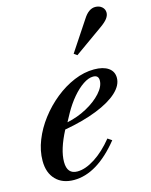

<svg xmlns="http://www.w3.org/2000/svg" viewBox="-127 -937 808 1029"><g transform="rotate(-15 277.0 -423.0)"><path d="M154.5 10.5Q90.5 10.5 53.8 -27.5Q17 -65.5 17 -131.5Q17 -188 39.8 -245.2Q62.5 -302.5 102 -354.2Q141.5 -406 192 -446.8Q242.5 -487.5 298.5 -511Q354.5 -534.5 409.5 -534.5Q460 -534.5 488.5 -514.8Q517 -495 517 -459.5Q517 -418 475.8 -380Q434.5 -342 358.2 -311.8Q282 -281.5 178 -263Q126.5 -164.5 126.5 -96.5Q126.5 -29 183.5 -29Q228 -29 281.2 -63.2Q334.5 -97.5 383.5 -158L406.5 -142.5Q283 10.5 154.5 10.5ZM199.5 -297.5Q258 -309.5 309.5 -337.5Q361 -365.5 393 -401Q425 -436.5 425 -469.5Q425 -498.5 395 -498.5Q369.5 -498.5 339.2 -478.2Q309 -458 279.2 -423Q249.5 -388 224.5 -343.5ZM344 -631 326.5 -643.5 436.5 -809.5Q466 -856 502.5 -856Q525 -856 539.5 -843.2Q554 -830.5 554 -811Q554 -795.5 542 -779.2Q530 -763 501.5 -743Z"/></g></svg>

Font: Libre Caslon Text Medium Italic
Style: Regular
Weight: 500
Italic angle: -22.583°
Designer: Pablo Impallari, Rodrigo Fuenzalida, Katja Schimmel
Foundry: Pablo Impallari, Rodrigo Fuenzalida
Version: Version 2.000